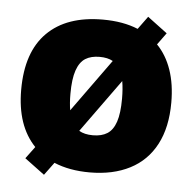

<svg xmlns="http://www.w3.org/2000/svg" viewBox="-47 -629 714 711"><g transform="rotate(5 309.5 -274.0)"><path d="M588.5 -273.5Q588.5 -181 555 -117.5Q521.5 -54 458.8 -21.8Q396 10.5 309.5 10.5Q234 10.5 177 -13.5L142 34L68 -21L101 -65.5Q30.5 -139 30.5 -272.5Q30.5 -413 103 -485.2Q175.5 -557.5 309.5 -557.5Q385 -557.5 440.5 -534.5L475.5 -582.5L549 -527.5L517 -483.5Q552 -447.5 570.2 -394.8Q588.5 -342 588.5 -273.5ZM213.5 -273.5Q213.5 -238 218 -212.5L359 -408Q339.5 -419 309.5 -419Q277.5 -419 256.5 -405.8Q235.5 -392.5 224.5 -360.5Q213.5 -328.5 213.5 -273.5ZM405.5 -272.5Q405.5 -308 400.5 -337L258 -139.5Q278 -127.5 309.5 -127.5Q342 -127.5 363 -140.8Q384 -154 394.8 -185.8Q405.5 -217.5 405.5 -272.5Z"/></g></svg>

Font: Encode Sans ExtraBold
Style: Regular
Weight: 800
Designer: Multiple Designers
Foundry: Impallari Type
Version: Version 2.000